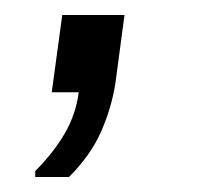

<svg xmlns="http://www.w3.org/2000/svg" viewBox="-20 -123 282 256"><path d="M27 113V105Q51 81 66 55.5Q81 30 85 0H49L63 -103H146L134 -13Q129 20 115 52Q101 84 72 113Z"/></svg>

Font: Chivo ExtraLight
Style: Italic
Weight: 250
Italic angle: -8.05°
Designer: Hector Gatti
Foundry: Omnibus-Type
Version: Version 2.002